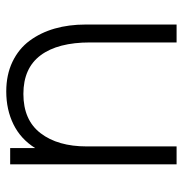

<svg xmlns="http://www.w3.org/2000/svg" viewBox="-5 -588 593 623"><g transform="rotate(-90 291.5 -276.5)"><path d="M465.3 -280.8Q465.3 -385.3 423.6 -441.2Q381.8 -497.1 298.3 -497.1Q213.4 -497.1 170.7 -441.2Q127.9 -385.3 127.9 -291.5V0H69.8V-540H122.6V-459Q151.9 -505.9 199.5 -529.3Q247.1 -552.7 306.2 -552.7Q360.4 -552.7 402.6 -532.5Q444.8 -512.2 470.9 -476.8Q497.1 -441.4 510.3 -395.5Q523.4 -349.6 523.4 -295.4V0H465.3Z"/></g></svg>

Font: Manrope Light
Style: Regular
Weight: 300
Designer: Mikhail Sharanda
Foundry: Mikhail Sharanda
Version: Version 4.505;FEAKit 1.0